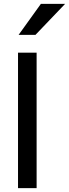

<svg xmlns="http://www.w3.org/2000/svg" viewBox="-20 -971 356 991"><path d="M73 -699H169V0H73ZM76 -791 191 -951H316L163 -791Z"/></svg>

Font: Syne Medium
Style: Regular
Weight: 500
Designer: Lucas Descroix
Foundry: Bonjour Monde
Version: Version 2.200; ttfautohint (v1.8.4)